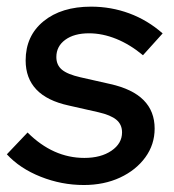

<svg xmlns="http://www.w3.org/2000/svg" viewBox="-36 -538 515 569"><path d="M212.3 10.3Q146.3 10.3 84.7 -14.2Q23 -38.7 -15.7 -80.7L45.7 -145.3Q121.3 -70 214 -70Q263 -70 294.3 -91.3Q325.7 -112.7 325.7 -145.7Q325.7 -169 309 -183Q292.3 -197 256 -205.3L167.7 -225.3Q103.3 -239.3 71.7 -272.8Q40 -306.3 40 -358.7Q40 -431.7 93 -475Q146 -518.3 234 -518.3Q293.3 -518.3 347.3 -498.3Q401.3 -478.3 446 -439L387.7 -374.3Q349.7 -406 308.7 -422.7Q267.7 -439.3 227.7 -439.3Q183.7 -439.3 157.3 -420Q131 -400.7 131 -369Q131 -345.3 147.5 -331.5Q164 -317.7 202.3 -309L290.7 -289Q356.7 -274.3 389.5 -241.3Q422.3 -208.3 422.3 -157Q422.3 -109.7 394.7 -71.7Q367 -33.7 319.7 -11.7Q272.3 10.3 212.3 10.3Z"/></svg>

Font: Red Hat Display VF
Style: Italic
Weight: 300
Italic angle: -12°
Designer: Pentagram, MCKL
Foundry: Pentagram, MCKL
Version: Version 1.010